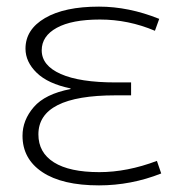

<svg xmlns="http://www.w3.org/2000/svg" viewBox="-20 -550 555 580"><path d="M193 -281V-283Q125 -297 91 -330Q57 -363 57 -403Q57 -461 116 -495.5Q175 -530 279 -530Q369 -530 461 -493L448 -457Q368 -491 282 -491Q197 -491 151.5 -466Q106 -441 106 -398Q106 -352 163.5 -326.5Q221 -301 329 -301H376V-262H329Q96 -262 96 -144Q96 -89 143 -59.5Q190 -30 280 -30Q364 -30 454 -64L467 -26Q376 10 279 10Q168 10 108 -30Q48 -70 48 -140Q48 -187 82 -226.5Q116 -266 193 -281Z"/></svg>

Font: Mplus 1p Light
Style: Regular
Weight: 300
Version: Version 1.061